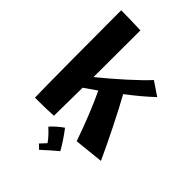

<svg xmlns="http://www.w3.org/2000/svg" viewBox="-279 -866 1187 1187"><g transform="rotate(45 315.0 -272.5)"><path d="M50 -757Q132 -757 222 -753L221 -344Q301 -409 377.5 -478Q454 -547 498 -595L587 -535Q521 -472 425 -399Q464 -330 521.5 -215Q579 -100 620 -10L428 10Q364 -173 301 -306L220 -250L217 -2Q170 2 55 2Q53 -61 51.5 -320.5Q50 -580 50 -757ZM273 185 309 146Q286 112 240 70Q278 29 318 2Q365 63 400 125Q354 163 301 212Z"/></g></svg>

Font: Otomanopee One
Style: Regular
Weight: 400
Designer: Das Ende der Wildnis
Foundry: Gutenberg Labo
Version: Version 3.005